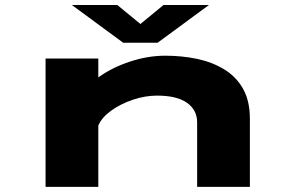

<svg xmlns="http://www.w3.org/2000/svg" viewBox="-20 -728 1140 748"><path d="M157.5 0V-500H363V-426.5Q417.5 -465.5 486.8 -488.2Q556 -511 624 -511Q688 -511 747 -498.8Q806 -486.5 852.8 -458.2Q899.5 -430 926.5 -382.8Q953.5 -335.5 953.5 -265V0H748V-251.5Q748 -299.5 708.5 -327.5Q669 -355.5 592 -355.5Q545.5 -355.5 497.8 -339.5Q450 -323.5 413.2 -297Q376.5 -270.5 363 -239V0ZM260 -708.5H437L527 -634.5L617 -708.5H794L594 -561.5H460Z"/></svg>

Font: Trispace Expanded ExtraBold
Style: Regular
Weight: 800
Width: 7
Designer: Tyler Finck
Foundry: Etcetera Type Company
Version: Version 1.210; ttfautohint (v1.8.3)